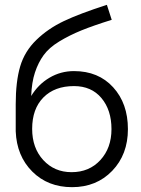

<svg xmlns="http://www.w3.org/2000/svg" viewBox="-20 -758 582 794"><path d="M286 -464Q387 -464 448 -397Q509 -330 509 -224Q509 -119 444 -51.5Q379 16 278 16Q178 16 113.5 -48.5Q49 -113 45 -215V-327Q45 -421 63.5 -483.5Q82 -546 130.5 -593Q179 -640 244.5 -671Q310 -702 422 -738L442 -676Q365 -652 316 -632Q267 -612 225 -586.5Q183 -561 160.5 -530Q138 -499 124.5 -458Q111 -417 109 -361Q138 -409 184.5 -436.5Q231 -464 286 -464ZM276 -46Q349 -46 395 -96Q441 -146 441 -224Q441 -303 399.5 -352.5Q358 -402 286 -402Q206 -402 159.5 -355Q113 -308 113 -225Q113 -146 159 -96Q205 -46 276 -46Z"/></svg>

Font: Didact Gothic
Style: Regular
Weight: 400
Designer: Daniel Johnson
Foundry: Daniel Johnson
Version: Version 2.101;PS 002.101;hotconv 1.0.88;makeotf.lib2.5.64775